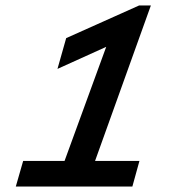

<svg xmlns="http://www.w3.org/2000/svg" viewBox="-20 -685 654 705"><path d="M466 0H38L65 -94H217L370 -513L191 -432L223 -545L491 -665H534L329 -94H492Z"/></svg>

Font: Intel One Mono Medium
Style: Italic
Weight: 500
Italic angle: -16°
Monospace: yes
Designer: Fred Shallcrass
Foundry: Frere-Jones Type LLC
Version: Version 1.400;hotconv 1.1.0;makeotfexe 2.6.0;FJTRelease1.4